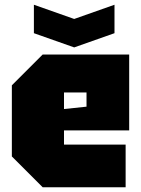

<svg xmlns="http://www.w3.org/2000/svg" viewBox="-20 -790 595 810"><path d="M30 -130V-430L160 -560H525V-240H250V-180H510V0H160ZM250 -330 345 -340V-400H250ZM463 -770V-650L293 -590L123 -650V-770L293 -710Z"/></svg>

Font: Tektur SemiCondensed Black
Style: Regular
Weight: 900
Width: 4
Designer: Adam Jagosz
Foundry: Adam Jagosz
Version: Version 1.005;gftools[0.9.30]